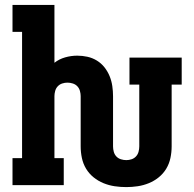

<svg xmlns="http://www.w3.org/2000/svg" viewBox="-20 -755 790 783"><path d="M495 8Q471 8 447.5 4.5Q424 1 402 -8Q380 -17 361.5 -32Q343 -47 331 -67Q319 -87 314 -110.5Q309 -134 309 -158V-363Q309 -373 306 -384Q303 -395 295.5 -403Q288 -411 277 -414.5Q266 -418 255 -418Q244 -418 233.5 -414.5Q223 -411 215.5 -403Q208 -395 205 -384Q202 -373 202 -363V-110H240V0H31V-110H70V-625H31V-735H202V-499Q221 -514 245.5 -521Q270 -528 295 -528Q316 -528 336.5 -523.5Q357 -519 375 -508Q393 -497 406 -480.5Q419 -464 427 -444.5Q435 -425 438 -404Q441 -383 441 -363V-158Q441 -147 444 -136Q447 -125 454.5 -117Q462 -109 473 -105.5Q484 -102 495 -102Q506 -102 516.5 -105.5Q527 -109 534.5 -117Q542 -125 545 -136Q548 -147 548 -158V-410H508V-520H721V-410H680V-158Q680 -134 675 -110.5Q670 -87 658 -67Q646 -47 627.5 -32Q609 -17 587 -8Q565 1 541.5 4.5Q518 8 495 8Z"/></svg>

Font: Iosevka Etoile Extrabold
Style: Regular
Weight: 800
Designer: Belleve Invis
Foundry: Belleve Invis
Version: Version 22.1.2; ttfautohint (v1.8.4)